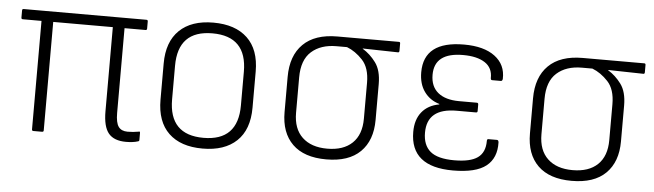

<svg xmlns="http://www.w3.org/2000/svg" viewBox="-39 -625 2612 767"><g transform="rotate(5 1267.0 -241.5)"><path d="M483 11Q435 11 413 -15.5Q391 -42 391 -104V-441H152V-6Q152 0 146 0H111Q105 0 105 -6V-441H30Q24 -441 24 -447V-476Q24 -482 30 -482H522Q528 -482 528 -476V-447Q528 -441 522 -441H438V-101Q438 -62 449.5 -46Q461 -30 486 -30Q497 -30 508 -31Q519 -32 530 -34Q536 -37 536 -29V-1Q536 4 530 5Q521 8 508.5 9.5Q496 11 483 11Z M790 11Q702 11 654 -35Q606 -81 606 -169V-314Q606 -401 654 -447.5Q702 -494 790 -494Q878 -494 926.5 -448Q975 -402 975 -314V-169Q975 -81 926.5 -35Q878 11 790 11ZM790 -32Q928 -32 928 -174V-309Q928 -451 790 -451Q652 -451 652 -309V-174Q652 -32 790 -32Z M1286 11Q1197 11 1150.5 -34.5Q1104 -80 1104 -163V-304Q1104 -389 1151 -435.5Q1198 -482 1288 -482H1535Q1540 -482 1540 -476V-447Q1540 -440 1535 -440L1393 -443V-442Q1423 -424 1446 -393Q1469 -362 1469 -307V-163Q1469 -81 1422.5 -35Q1376 11 1286 11ZM1286 -32Q1351 -32 1386.5 -66Q1422 -100 1422 -164V-308Q1422 -368 1393 -399Q1364 -430 1330 -443H1288Q1225 -443 1187.5 -409.5Q1150 -376 1150 -306V-164Q1150 -100 1186 -66Q1222 -32 1286 -32Z M1794 11Q1623 11 1623 -129Q1623 -178 1647.5 -208.5Q1672 -239 1717 -247V-249Q1679 -260 1656.5 -291Q1634 -322 1634 -369Q1634 -494 1795 -494Q1875 -494 1919 -461Q1963 -428 1961 -371Q1960 -362 1954 -362H1919Q1913 -362 1913 -370Q1914 -411 1882.5 -431.5Q1851 -452 1795 -452Q1680 -452 1680 -363Q1680 -316 1710 -291.5Q1740 -267 1795 -267H1866Q1872 -267 1872 -260V-234Q1872 -228 1866 -228H1788Q1670 -228 1670 -130Q1670 -80 1699.5 -55Q1729 -30 1796 -30Q1860 -30 1889.5 -51Q1919 -72 1919 -118Q1919 -126 1924 -126H1959Q1965 -126 1966 -117Q1968 -54 1927 -21.5Q1886 11 1794 11Z M2270 11Q2181 11 2134.5 -34.5Q2088 -80 2088 -163V-304Q2088 -389 2135 -435.5Q2182 -482 2272 -482H2519Q2524 -482 2524 -476V-447Q2524 -440 2519 -440L2377 -443V-442Q2407 -424 2430 -393Q2453 -362 2453 -307V-163Q2453 -81 2406.5 -35Q2360 11 2270 11ZM2270 -32Q2335 -32 2370.5 -66Q2406 -100 2406 -164V-308Q2406 -368 2377 -399Q2348 -430 2314 -443H2272Q2209 -443 2171.5 -409.5Q2134 -376 2134 -306V-164Q2134 -100 2170 -66Q2206 -32 2270 -32Z"/></g></svg>

Font: Sofia Sans Semi Condensed Light
Style: Regular
Weight: 300
Designer: Botio Nikoltchev, Ani Petrova
Foundry: lettersoup
Version: Version 4.100; ttfautohint (v1.8.4.7-5d5b)